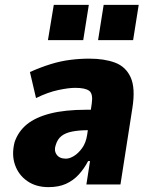

<svg xmlns="http://www.w3.org/2000/svg" viewBox="-20 -758 619 789"><path d="M179 11Q128 11 92 -14Q56 -39 41.5 -81Q27 -123 40 -174Q55 -218 90.5 -247Q126 -276 186.5 -291.5Q247 -307 334 -307H379L366 -223H343Q305 -223 277 -217.5Q249 -212 232.5 -199Q216 -186 209 -162Q201 -140 212.5 -123Q224 -106 251 -106Q266 -106 284 -117Q302 -128 317.5 -149.5Q333 -171 338 -203L357 -332Q363 -372 347 -384.5Q331 -397 289 -397Q262 -397 219.5 -388Q177 -379 128 -355L103 -462Q148 -482 188.5 -494.5Q229 -507 268.5 -512Q308 -517 347 -517Q409 -517 453 -500.5Q497 -484 517 -440Q537 -396 524 -314L475 0H335L350 -96H342Q326 -65 303.5 -40.5Q281 -16 251 -2.5Q221 11 179 11ZM383 -593 406 -738H550L527 -593ZM177 -593 201 -738H345L322 -593Z"/></svg>

Font: Nunito Sans 7pt Condensed Black
Style: Italic
Weight: 900
Width: 3
Italic angle: -9°
Designer: Vernon Adams
Foundry: Vernon Adams
Version: Version 3.101;gftools[0.9.27]